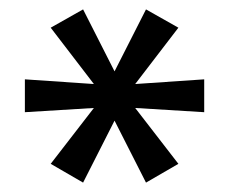

<svg xmlns="http://www.w3.org/2000/svg" viewBox="-20 -744 488 409"><path d="M88 -395 180 -514 33 -505V-575L180 -565L88 -685L157 -724L224 -592L291 -724L360 -685L268 -565L415 -575V-505L268 -514L360 -395L291 -355L224 -487L157 -355Z"/></svg>

Font: Sarabun
Style: Regular
Weight: 400
Designer: Suppakit Chalermlarp | Katatrad Co.,Ltd.
Foundry: Cadson Demak Co.,Ltd.
Version: Version 1.000; ttfautohint (v1.6)